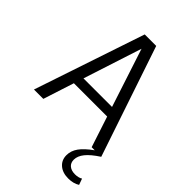

<svg xmlns="http://www.w3.org/2000/svg" viewBox="-268 -807 1146 1146"><g transform="rotate(45 304.5 -234.5)"><path d="M16 0 251 -700H348L584 0Q530 35 505 66Q480 97 480 128Q480 155 498 170Q516 185 547 185Q560 185 573 182Q586 179 595 173L609 212Q579 231 536 231Q488 231 459 206Q430 181 430 140Q430 103 453.5 70Q477 37 529 0H503L439 -195H158L95 0ZM178 -256H419L298 -626Z"/></g></svg>

Font: Red Hat Mono
Style: Regular
Weight: 300
Monospace: yes
Designer: Pentagram, MCKL
Foundry: Pentagram, MCKL
Version: Version 1.023